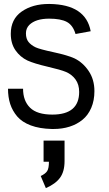

<svg xmlns="http://www.w3.org/2000/svg" viewBox="-20 -656 558 983"><path d="M203.1 64H310.5V168.9Q310.5 222.2 287.4 253.9Q264.2 285.6 214.8 307.1L188.5 245.1Q212.4 233.9 221.4 220Q230.5 206.1 230.5 171.9H203.1ZM120.6 -346.2Q83.5 -363.8 59.3 -398.4Q35.2 -433.1 35.2 -482.9Q35.2 -557.6 90.8 -596.7Q146.5 -635.7 229.5 -635.7H233.9Q418.9 -633.3 444.3 -496.1L366.7 -481.9Q353.5 -526.9 322.3 -543.7Q291 -560.5 231.9 -560.5Q162.6 -560.5 129.9 -528.3Q112.8 -510.7 112.8 -485.4Q112.8 -457.5 126 -441.2Q139.2 -424.8 162.6 -413.6Q182.1 -404.3 254.4 -388.7Q326.7 -373 360.8 -357.4Q404.3 -336.4 433.8 -292.7Q463.4 -249 463.4 -189.5Q463.4 -141.6 447.3 -104Q431.2 -66.4 402.6 -43Q374 -19.5 336.4 -7.6Q298.8 4.4 254.4 4.4H245.1Q182.6 2.9 137.7 -13.9Q92.8 -30.8 68.1 -59.8Q43.5 -88.9 32.2 -123.8Q21 -158.7 21 -201.7H98.1Q98.1 -139.6 134 -104.5Q169.9 -69.3 248 -69.3Q385.3 -69.3 385.3 -185.5Q385.3 -223.1 366.9 -248.8Q348.6 -274.4 317.9 -287.6Q291.5 -298.8 223.1 -314.7Q154.8 -330.6 120.6 -346.2Z"/></svg>

Font: FantasqueSansM Nerd Font
Style: Regular
Weight: 400
Monospace: yes
Designer: Jany Belluz
Version: Version 1.8.0 ; ttfautohint (v1.8.2);Nerd Fonts 3.4.0